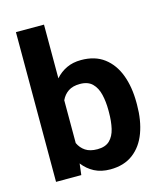

<svg xmlns="http://www.w3.org/2000/svg" viewBox="-113 -834 789 929"><g transform="rotate(-15 281.0 -370.0)"><path d="M529.8 -269.5V-259.3Q529.8 -180.7 507.3 -119.9Q484.9 -59.1 439.2 -24.7Q393.6 9.8 324.7 9.8Q279.3 9.8 245.6 -7.8Q211.9 -25.4 188 -56.6L181.2 0H54.7V-750H195.3V-481Q218.8 -507.8 250.5 -522.9Q282.2 -538.1 323.7 -538.1Q393.1 -538.1 438.7 -503.7Q484.4 -469.2 507.1 -408.7Q529.8 -348.1 529.8 -269.5ZM389.2 -259.3V-269.5Q389.2 -312.5 380.6 -348.4Q372.1 -384.3 350.3 -406Q328.6 -427.7 288.6 -427.7Q252.4 -427.7 230 -412.6Q207.5 -397.5 195.3 -371.1V-156.7Q207.5 -130.4 230.2 -115.5Q252.9 -100.6 289.6 -100.6Q329.6 -100.6 351.1 -121.3Q372.6 -142.1 380.9 -178Q389.2 -213.9 389.2 -259.3Z"/></g></svg>

Font: Vazirmatn FD
Style: Bold
Weight: 700
Designer: Saber Rastikerdar
Foundry: Saber Rastikerdar
Version: Version 33.001